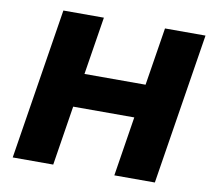

<svg xmlns="http://www.w3.org/2000/svg" viewBox="-78 -793 970 882"><g transform="rotate(10 407.0 -352.5)"><path d="M36 0 148 -705H337L294 -435H579L622 -705H811L699 0H510L554 -278H269L225 0Z"/></g></svg>

Font: Nunito Sans 9pt Black
Style: Italic
Weight: 900
Italic angle: -9°
Version: Version 3.101;gftools[0.9.27]